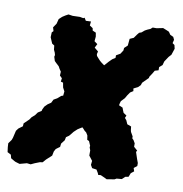

<svg xmlns="http://www.w3.org/2000/svg" viewBox="-110 -782 845 888"><g transform="rotate(10 313.0 -338.0)"><path d="M40 29 20 23 14 20 -3 10 -7 -6 -24 -15 -27 -38 -28 -56 -15 -74 -11 -85 -3 -119 6 -131 25 -145 26 -159 49 -181 58 -194 71 -205 82 -220 98 -230 100 -238 107 -252 120 -265 135 -275 143 -291 159 -300 175 -314 184 -317 186 -337 177 -354 173 -376 162 -379 164 -395 153 -406 154 -424 146 -436 140 -447 126 -460 118 -468 112 -487 114 -495 111 -506 105 -519 103 -538 92 -545 80 -573 81 -596 88 -603 83 -620 96 -639 102 -662 116 -675 130 -684 143 -691 163 -688 197 -689 213 -686 219 -689 227 -676 251 -677 249 -658 264 -648 266 -637 282 -630 285 -612 283 -590 298 -579 289 -561 307 -546 304 -533 306 -525 313 -517 323 -506 331 -499 346 -488 357 -500 363 -507 378 -522 392 -531V-543L411 -554L422 -571L423 -583L438 -597L441 -629L459 -637L471 -654L479 -664L490 -668L503 -679L514 -685L528 -691L537 -699H555L585 -705L605 -697L614 -693L623 -680L638 -673L644 -660L640 -644L650 -637L654 -620L644 -590L633 -578L617 -554L612 -536L598 -524V-509L581 -504L574 -492L561 -472L560 -466L533 -439L529 -427L518 -416L498 -406L500 -394L486 -385L475 -369L467 -355L451 -338L448 -328L446 -318L464 -310L468 -299L473 -287L488 -277L483 -265L491 -256L499 -238L518 -231L520 -214L522 -206L533 -187V-178L540 -171L548 -157V-141L565 -126L561 -119L572 -86L578 -70V-56L563 -44L568 -29L554 -18L547 0L532 3L518 16L494 18L485 23L449 29L439 24L419 15L407 16L404 8L395 -7L374 -10L366 -24L368 -43L351 -65V-89L346 -103L347 -110L338 -131L329 -135L326 -155L318 -168L310 -174L303 -182L297 -188L287 -182L276 -175L260 -160L253 -151L243 -139L230 -130L227 -115L213 -97L211 -81L193 -68L186 -55L182 -35L157 -12L144 3L131 5L108 14L91 22L73 20Z"/></g></svg>

Font: Winky Rough Black
Style: Italic
Weight: 900
Italic angle: -8.97852°
Designer: Simon Atzbach
Foundry: typofactur
Version: Version 1.206; ttfautohint (v1.8.4.7-5d5b)